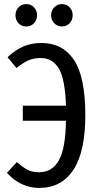

<svg xmlns="http://www.w3.org/2000/svg" viewBox="-20 -911 484 943"><path d="M399 -345Q399 -166 340.5 -77Q282 12 173 12Q82 12 14 -62L63 -115Q91 -90 114.5 -77.5Q138 -65 172 -65Q236 -65 269 -123.5Q302 -182 304 -318H92V-392H304Q300 -520 269.5 -573Q239 -626 180 -626Q146 -626 120.5 -615Q95 -604 61 -577L17 -630Q54 -665 94 -682.5Q134 -700 183 -700Q287 -700 343 -617Q399 -534 399 -345ZM162 -836Q162 -813 147 -797Q132 -781 109 -781Q86 -781 71 -797Q56 -813 56 -836Q56 -859 71 -875Q86 -891 109 -891Q132 -891 147 -875Q162 -859 162 -836ZM337 -836Q337 -813 322 -797Q307 -781 284 -781Q262 -781 246.5 -797Q231 -813 231 -836Q231 -859 246.5 -875Q262 -891 284 -891Q307 -891 322 -875Q337 -859 337 -836Z"/></svg>

Font: Fira Sans Compressed
Style: Regular
Weight: 400
Width: 1
Designer: bBox Type GmbH & Carrois Corporate GbR & Edenspiekermann AG
Foundry: bBox Type GmbH & Carrois Corporate GbR & Edenspiekermann AG
Version: Version 4.301